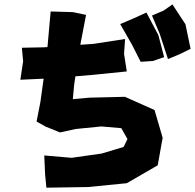

<svg xmlns="http://www.w3.org/2000/svg" viewBox="-20 -826 893 879"><path d="M211.9 -773.4 197.3 -610.4 179.7 -609.4 80.1 -607.4 85.9 -545.9 73.2 -460.9 179.7 -465.8 165 -359.4 147.5 -269.5 189.5 -246.1 254.9 -219.7 326.2 -235.4 443.4 -247.1 535.2 -239.3 563.5 -189.5 545.9 -153.3 445.3 -123 307.6 -103.5 182.6 -114.3 186.5 -27.3 192.4 33.2 382.8 30.3 560.5 12.7 702.1 -69.3 724.6 -195.3 687.5 -322.3 551.8 -382.8 389.6 -378.9 313.5 -372.1 319.3 -436.5 325.2 -476.6 406.2 -483.4 560.5 -499 547.9 -579.1 552.7 -647.5 407.2 -625 347.7 -621.1 374 -757.8 313.5 -770.5ZM675.8 -754.9 710.9 -671.9 749 -555.7 800.8 -577.1 852.5 -602.5 829.1 -714.8 769.5 -805.7 728.5 -777.3ZM530.3 -715.8 585 -620.1 624 -543 680.7 -546.9 731.4 -564.5 705.1 -665 650.4 -768.6 596.7 -744.1Z"/></svg>

Font: MaokenAssortedSans-TC
Style: Regular
Weight: 500
Version: Version 0.83